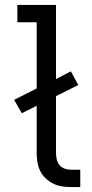

<svg xmlns="http://www.w3.org/2000/svg" viewBox="-20 -755 373 775"><path d="M304 0H266Q247 0 228.5 -3Q210 -6 193.5 -14.5Q177 -23 163.5 -36Q150 -49 142 -65.5Q134 -82 131 -100.5Q128 -119 128 -138V-328L68 -298L37 -352L128 -398V-665H50V-735H206V-436L266 -467L296 -412L206 -367V-138Q206 -125 209 -112Q212 -99 220 -89Q228 -79 240.5 -74.5Q253 -70 266 -70H304Z"/></svg>

Font: Huly
Style: Regular
Weight: 400
Designer: Belleve Invis
Foundry: Belleve Invis
Version: Version 33.2.5; ttfautohint (v1.8.4)